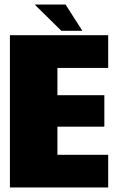

<svg xmlns="http://www.w3.org/2000/svg" viewBox="-20 -831 528 851"><path d="M24 0V-675H459.5V-530H234.5V-409H442.5V-269.5H234.5V-145H459.5V0ZM252 -694.5 133.5 -811H270.5L345 -694.5Z"/></svg>

Font: Anybody Black
Style: Regular
Weight: 900
Designer: Tyler Finck
Foundry: Etcetera Type Company
Version: Version 1.010; ttfautohint (v1.8.3) -l 8 -r 50 -G 200 -x 14 